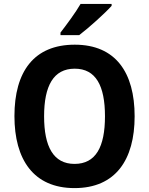

<svg xmlns="http://www.w3.org/2000/svg" viewBox="-20 -954 764 984"><path d="M552 -924V-934H393C367 -889 323 -830 290 -787V-774H386C436 -812 519 -887 552 -924ZM670 -358C670 -582 573 -725 363 -725C154 -725 54 -587 54 -359C54 -136 152 10 362 10C572 10 670 -135 670 -358ZM206 -358C206 -514 254 -602 363 -602C471 -602 518 -515 518 -358C518 -201 471 -114 362 -114C254 -114 206 -202 206 -358Z"/></svg>

Font: Noto Sans Kannada SemiCondensed
Style: Bold
Weight: 700
Width: 4
Designer: Jelle Bosma - Monotype Design Team
Foundry: Monotype Imaging Inc.
Version: Version 2.005